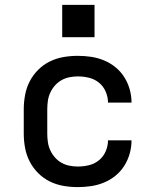

<svg xmlns="http://www.w3.org/2000/svg" viewBox="-20 -756 640 784"><path d="M298 8Q268 8 239 3Q210 -2 183.5 -15Q157 -28 136 -49Q115 -70 101.5 -96Q88 -122 82.5 -151.5Q77 -181 77 -210V-310Q77 -339 82.5 -368.5Q88 -398 101.5 -424Q115 -450 136 -471Q157 -492 183.5 -505Q210 -518 239 -523Q268 -528 298 -528Q325 -528 352 -524Q379 -520 404.5 -509.5Q430 -499 451.5 -481.5Q473 -464 487.5 -441Q502 -418 509.5 -391.5Q517 -365 517 -338Q517 -337 517 -337Q517 -337 517 -337H421Q421 -337 421 -337Q421 -337 421 -337Q421 -360 411.5 -382Q402 -404 384 -418.5Q366 -433 343.5 -438.5Q321 -444 298 -444Q280 -444 263 -440.5Q246 -437 231 -428.5Q216 -420 204.5 -407Q193 -394 185.5 -378Q178 -362 175.5 -344.5Q173 -327 173 -310V-210Q173 -193 175.5 -175.5Q178 -158 185.5 -142Q193 -126 204.5 -113Q216 -100 231 -91.5Q246 -83 263 -79.5Q280 -76 298 -76Q321 -76 343.5 -81.5Q366 -87 384 -101.5Q402 -116 411.5 -138Q421 -160 421 -183Q421 -183 421 -183Q421 -183 421 -183H517Q517 -183 517 -183Q517 -183 517 -182Q517 -155 509.5 -128.5Q502 -102 487.5 -79Q473 -56 451.5 -38.5Q430 -21 404.5 -10.5Q379 0 352 4Q325 8 298 8ZM234 -604V-736H366V-604Z"/></svg>

Font: Iosevka SS04 Medium Extended
Style: Regular
Weight: 500
Width: 7
Monospace: yes
Designer: Belleve Invis
Foundry: Belleve Invis
Version: Version 19.0.0; ttfautohint (v1.8.4)